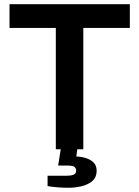

<svg xmlns="http://www.w3.org/2000/svg" viewBox="-20 -706 659 908"><path d="M244 0V-574H25V-686H594V-574H374V0ZM306 182Q281 182 254 180Q227 178 205 174V125H297Q317 125 328.5 120Q340 115 340 101Q340 89 331.5 83Q323 77 299 77H255L269 -11H347L341 34Q367 35 389 42.5Q411 50 424 64Q437 78 437 101Q437 134 415 151.5Q393 169 362.5 175.5Q332 182 306 182Z"/></svg>

Font: Archivo Variable SemiBold
Style: Regular
Weight: 600
Designer: Hector Gatti
Foundry: Omnibus-Type
Version: Version 2.001